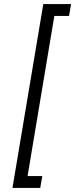

<svg xmlns="http://www.w3.org/2000/svg" viewBox="-20 -820 368 940"><path d="M41 100 192 -800H328L318 -742H246L115 42H187L177 100Z"/></svg>

Font: Figtree Light
Style: Italic
Weight: 300
Italic angle: -9.5°
Foundry: Erik Kennedy
Version: Version 2.001; ttfautohint (v1.8.4.7-5d5b);gftools[0.9.27]